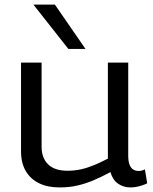

<svg xmlns="http://www.w3.org/2000/svg" viewBox="-20 -810 670 840"><path d="M241 10Q188 10 150.5 -8.5Q113 -27 92.5 -62Q72 -97 72 -148V-536H162V-168Q162 -119 190.5 -91Q219 -63 275 -63Q307 -63 335.5 -69.5Q364 -76 392.5 -88Q421 -100 452 -116V-536H541V-129Q541 -104 547 -89Q553 -74 563.5 -68Q574 -62 586 -62Q600 -62 614 -69L624 -8Q614 -3 602 1Q590 5 577 7.5Q564 10 551 10Q520 10 496.5 -6.5Q473 -23 463 -57Q426 -37 391 -22Q356 -7 319.5 1.5Q283 10 241 10ZM279 -596 126 -790H220L354 -596Z"/></svg>

Font: Georama SemiExpanded
Style: Regular
Weight: 400
Width: 6
Designer: Jean-Baptiste Levee
Foundry: Production Type
Version: Version 1.001